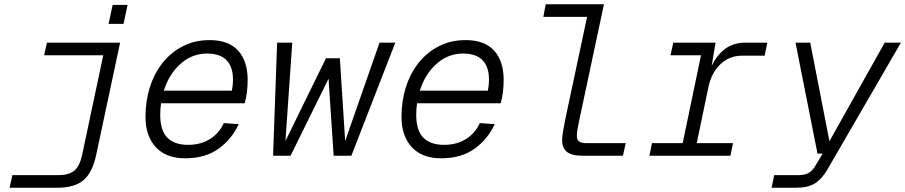

<svg xmlns="http://www.w3.org/2000/svg" viewBox="-20 -730 4243 900"><path d="M25 150 38 91H255Q301 91 327 71Q353 51 365 -4L464 -471H187L200 -530H543L430 0Q413 79 371.5 114.5Q330 150 248 150ZM489 -618 508 -707H578L559 -618Z M848 12Q758 12 710 -40.5Q662 -93 662 -182Q662 -257 683 -322.5Q704 -388 743.5 -437Q783 -486 838.5 -514Q894 -542 963 -542Q1052 -542 1096.5 -492.5Q1141 -443 1141 -354Q1141 -328 1137.5 -299.5Q1134 -271 1127 -246H735Q731 -219 731 -192Q731 -118 764.5 -84.5Q798 -51 861 -51Q921 -51 964.5 -78.5Q1008 -106 1029 -153L1099 -148Q1066 -77 1004 -32.5Q942 12 848 12ZM951 -479Q880 -479 826 -430.5Q772 -382 748 -305H1067Q1069 -316 1070.5 -329Q1072 -342 1072 -359Q1072 -416 1042 -447.5Q1012 -479 951 -479Z M1260 0 1279 -530H1350L1318 -69L1508 -457H1573L1598 -69L1759 -530H1833L1627 0H1544L1520 -361L1342 0Z M2048 12Q1958 12 1910 -40.5Q1862 -93 1862 -182Q1862 -257 1883 -322.5Q1904 -388 1943.5 -437Q1983 -486 2038.5 -514Q2094 -542 2163 -542Q2252 -542 2296.5 -492.5Q2341 -443 2341 -354Q2341 -328 2337.5 -299.5Q2334 -271 2327 -246H1935Q1931 -219 1931 -192Q1931 -118 1964.5 -84.5Q1998 -51 2061 -51Q2121 -51 2164.5 -78.5Q2208 -106 2229 -153L2299 -148Q2266 -77 2204 -32.5Q2142 12 2048 12ZM2151 -479Q2080 -479 2026 -430.5Q1972 -382 1948 -305H2267Q2269 -316 2270.5 -329Q2272 -342 2272 -359Q2272 -416 2242 -447.5Q2212 -479 2151 -479Z M2712 0Q2660 0 2637.5 -18Q2615 -36 2615 -72Q2615 -92 2620 -118.5Q2625 -145 2630 -172L2732 -651H2527L2538 -710H2811L2695 -165Q2690 -143 2687 -124.5Q2684 -106 2684 -91Q2684 -59 2728 -59H2913L2900 0Z M3024 0 3036 -59H3180L3266 -471H3123L3136 -530H3334L3316 -421Q3369 -530 3472 -530H3577L3564 -469H3458Q3399 -469 3357 -429Q3315 -389 3301 -323L3246 -59H3416L3404 0Z M3597 150 3609 91H3720Q3753 91 3771 80.5Q3789 70 3804 44L3836 -10H3812L3709 -530H3778L3868 -68L4127 -530H4203L3857 67Q3831 111 3798.5 130.5Q3766 150 3713 150Z"/></svg>

Font: Geist Mono Light
Style: Italic
Weight: 300
Italic angle: -12°
Monospace: yes
Designer: Basement.studio, Andrés Briganti, Mateo Zaragoza
Foundry: Basement.studio, Vercel, Andrés Briganti, Guido Ferreyra, Mateo Zaragoza
Version: Version 1.500; ttfautohint (v1.8.4.7-5d5b)